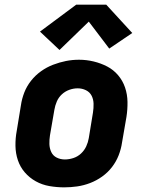

<svg xmlns="http://www.w3.org/2000/svg" viewBox="-20 -798 640 826"><path d="M256 8Q224 8 192.5 2.5Q161 -3 134 -18Q107 -33 87 -56Q67 -79 57 -108.5Q47 -138 46.5 -170.5Q46 -203 52 -235L70 -345Q74 -373 84.5 -400Q95 -427 113.5 -450.5Q132 -474 156.5 -491.5Q181 -509 208.5 -519.5Q236 -530 263.5 -535.5Q291 -541 320 -541Q352 -541 383 -533.5Q414 -526 441 -512Q468 -498 488 -474.5Q508 -451 518 -421.5Q528 -392 528.5 -359.5Q529 -327 524 -295L505 -185Q501 -157 490.5 -130Q480 -103 462 -79.5Q444 -56 419.5 -38.5Q395 -21 367.5 -10.5Q340 0 312 4Q284 8 256 8ZM259 -112Q277 -112 295.5 -118Q314 -124 328.5 -137.5Q343 -151 351 -168.5Q359 -186 362 -204L380 -314Q383 -333 382.5 -352Q382 -371 374 -386.5Q366 -402 349.5 -410Q333 -418 314 -418Q296 -418 278 -411.5Q260 -405 246 -392Q232 -379 224.5 -361.5Q217 -344 214 -326L195 -216Q192 -197 192.5 -178.5Q193 -160 200.5 -144Q208 -128 224 -120Q240 -112 259 -112ZM236 -583 152 -662 308 -778H437L549 -656L450 -589L362 -705Z"/></svg>

Font: Iosevka Curly HvExObl
Style: Regular
Weight: 900
Width: 7
Italic angle: -9°
Monospace: yes
Designer: Belleve Invis
Foundry: Belleve Invis
Version: Version 11.1.0; ttfautohint (v1.8.3)